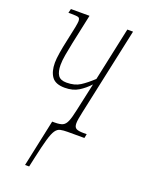

<svg xmlns="http://www.w3.org/2000/svg" viewBox="-142 -604 665 883"><g transform="rotate(20 191.0 -163.0)"><path d="M95 210 144 -20H157Q182 -20 195 -26Q208 -32 216 -51Q224 -70 232 -108L262 -245Q239 -220 211.5 -203Q184 -186 144 -186Q99 -186 81 -211Q63 -236 63 -279Q63 -298 68 -329Q73 -360 80 -391Q91 -440 95.5 -464Q100 -488 100 -495Q100 -509 93 -512.5Q86 -516 57 -516H43L48 -536H139L108 -391Q101 -357 96 -328.5Q91 -300 91 -279Q91 -246 102.5 -228.5Q114 -211 144 -211Q184 -211 210.5 -228Q237 -245 268 -274L324 -536H352L260 -108Q256 -89 253.5 -75Q251 -61 251 -51Q251 -32 261.5 -26Q272 -20 297 -20H313L309 0H227Q206 0 192 3Q178 6 168 20.5Q158 35 148.5 68Q139 101 126 160L115 210Z"/></g></svg>

Font: Noto Serif ExtraCondensed Thin
Style: Italic
Weight: 100
Width: 2
Italic angle: -12°
Designer: Monotype Design Team
Foundry: Monotype Imaging Inc.
Version: Version 2.013